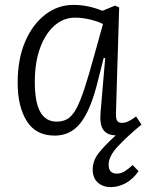

<svg xmlns="http://www.w3.org/2000/svg" viewBox="-20 -539 604 783"><path d="M203 14Q126 14 89 -45.5Q52 -105 52 -201Q52 -298 82.5 -369Q113 -440 164.5 -479.5Q216 -519 279 -519Q311 -519 341 -512.5Q371 -506 398 -495L449 -516L466 -509L453 -82Q452 -56 457.5 -47Q463 -38 478 -38Q491 -38 505 -45Q519 -52 535 -64L557 -31Q499 17 461 57.5Q423 98 423 133Q423 169 457 169Q473 169 488.5 159.5Q504 150 521 134L545 159Q522 192 492.5 208Q463 224 432 224Q399 224 378.5 205Q358 186 358 153Q358 117 381.5 86.5Q405 56 452 13Q416 12 401 -10Q386 -32 390 -79L409 -302L403 -303L374 -189Q346 -83 306 -34.5Q266 14 203 14ZM211 -43Q236 -43 254.5 -53.5Q273 -64 289.5 -93Q306 -122 324 -176.5Q342 -231 366 -319L400 -441Q379 -452 347 -459.5Q315 -467 286 -467Q239 -467 202 -434.5Q165 -402 143.5 -343.5Q122 -285 122 -206Q122 -121 144.5 -82Q167 -43 211 -43Z"/></svg>

Font: Literata 12pt Light
Style: Italic
Weight: 300
Italic angle: -2°
Designer: Latin by Veronika Burian and Jose Scaglione. Greek by Irene Vlachou. Cyrillic by Vera Evstafieva
Foundry: TypeTogether
Version: Version 3.002